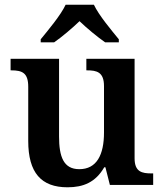

<svg xmlns="http://www.w3.org/2000/svg" viewBox="-20 -786 695 816"><path d="M153 -619V-606H210C242 -628 288 -667 318 -696C348 -667 395 -628 427 -606H485V-619C454 -657 400 -721 379 -766H259C238 -721 184 -657 153 -619ZM267 10C334 10 386 -11 423 -75H428L447 0H631V-49H624C584 -49 552 -55 552 -113V-536H347V-487H350C391 -487 422 -480 422 -420V-223C422 -128 391 -67 317 -67C250 -67 231 -120 231 -206V-536H25V-487H28C75 -487 100 -476 100 -417V-187C100 -52 155 10 267 10Z"/></svg>

Font: Noto Serif Georgian SemiBold
Style: Regular
Weight: 600
Designer: Monotype Design Team, Akaki Razmadze
Foundry: Google LLC
Version: Version 2.003